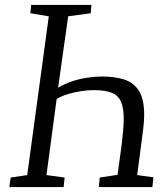

<svg xmlns="http://www.w3.org/2000/svg" viewBox="-20 -763 676 783"><path d="M18 0 23.5 -39 91 -49 179 -696.5 104 -709 107 -743H353L350 -709L258 -696.5L217 -405.5Q244 -421.5 275.2 -431.8Q306.5 -442 337.8 -446.5Q369 -451 396 -451Q447.5 -451 486.2 -438.8Q525 -426.5 546.5 -392.8Q568 -359 568 -294.5Q568 -282 567 -267.2Q566 -252.5 564 -237L539.5 -49L605.5 -40L601.5 0H383L387 -39L459.5 -50L477 -180Q480.5 -209.5 482.5 -234.5Q484.5 -259.5 484.5 -280Q484.5 -322.5 473.5 -348Q462.5 -373.5 435.8 -384.5Q409 -395.5 362.5 -395.5Q338.5 -395.5 310.2 -391.2Q282 -387 255.5 -378.8Q229 -370.5 211 -359L169.5 -49L243.5 -39L239.5 0Z"/></svg>

Font: Merriweather 24pt Light
Style: Italic
Weight: 300
Italic angle: -7.8°
Version: Version 2.101